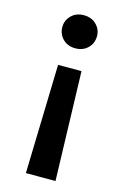

<svg xmlns="http://www.w3.org/2000/svg" viewBox="-111 -581 523 808"><g transform="rotate(15 151.0 -176.5)"><path d="M100 -299H202L216 176H87ZM151 -529Q185 -529 206 -508Q227 -487 227 -458Q227 -427 206 -406Q185 -385 151 -385Q118 -385 97 -406Q76 -427 76 -458Q76 -487 97 -508Q118 -529 151 -529Z"/></g></svg>

Font: DM Sans 11pt SemiBold
Style: Regular
Weight: 600
Version: Version 4.004;gftools[0.9.30]